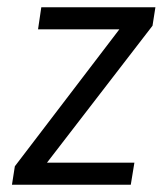

<svg xmlns="http://www.w3.org/2000/svg" viewBox="-20 -510 456 530"><path d="M13 0 21 -51 327 -452 323 -429H85L94 -490H409L401 -439L92 -38L97 -61H351L341 0Z"/></svg>

Font: Nunito Sans 10pt Condensed
Style: Italic
Weight: 400
Width: 3
Italic angle: -9°
Designer: Vernon Adams
Foundry: Vernon Adams
Version: Version 3.101;gftools[0.9.27]